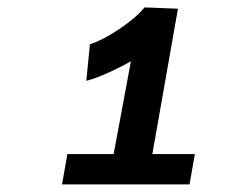

<svg xmlns="http://www.w3.org/2000/svg" viewBox="-20 -886 640 506"><path d="M207.5 -673 217 -769.5Q236 -775 264.5 -791Q293 -807 319.8 -827.8Q346.5 -848.5 361 -866.5L449 -863L381.5 -480H493.5L479.5 -400H143.5L157.5 -480H279.5L325 -724.5Q297 -708.5 262.8 -693.2Q228.5 -678 207.5 -673Z"/></svg>

Font: JuliaMono
Style: Bold Italic
Weight: 700
Italic angle: -9°
Monospace: yes
Designer: cormullion
Foundry: corm
Version: Version 0.057; ttfautohint (v1.8.4)